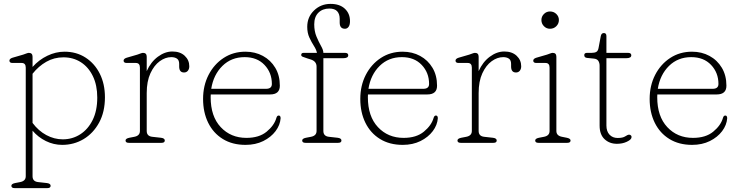

<svg xmlns="http://www.w3.org/2000/svg" viewBox="-20 -735 3810 988"><path d="M147.5 -443V-390.5Q180.5 -427.5 223.8 -448.2Q267 -469 312 -469Q373.5 -469 420.5 -438.5Q467.5 -408 493.8 -355.2Q520 -302.5 520 -234.5Q520 -159 490 -104Q460 -49 410.2 -19.2Q360.5 10.5 300 10.5Q256 10.5 216 -9.2Q176 -29 147.5 -62.5V172Q147.5 199 176.5 202L221.5 207Q240.5 209.5 240.5 221Q240.5 233 223.5 233H55.5Q38.5 233 38.5 221Q38.5 211 57.5 207L83.5 202Q112.5 196.5 112.5 172V-387Q112.5 -411 91.5 -411H44.5Q28.5 -411 28.5 -423Q28.5 -433 44.5 -438L99.5 -454Q107 -456.5 115.5 -459.8Q124 -463 128.5 -463Q147.5 -463 147.5 -443ZM306.5 -440Q258.5 -440 218.5 -417.2Q178.5 -394.5 147.5 -355.5V-102.5Q177.5 -62 218.2 -40Q259 -18 303 -18Q352.5 -18 392.8 -43.8Q433 -69.5 456.8 -117.5Q480.5 -165.5 480.5 -233Q480.5 -296.5 458 -343Q435.5 -389.5 396.2 -414.8Q357 -440 306.5 -440Z M735 -443V-369Q756 -416 792.2 -443Q828.5 -470 867 -470Q907 -470 930.5 -448Q954 -426 954 -394Q954 -380 946.8 -371Q939.5 -362 927 -362Q902 -362 902 -393V-406Q902 -425.5 890.8 -433.2Q879.5 -441 861.5 -441Q831 -441 802 -420Q773 -399 754 -357.8Q735 -316.5 735 -256V-61Q735 -34 764 -31L809 -26Q828 -23.5 828 -12Q828 0 811 0H643Q626 0 626 -12Q626 -22 645 -26L671 -31Q700 -36.5 700 -61V-387Q700 -411 679 -411H632Q616 -411 616 -423Q616 -433 632 -438L687 -454Q694.5 -456.5 703 -459.8Q711.5 -463 716 -463Q735 -463 735 -443Z M1420 -294Q1420 -249 1370 -249H1064.5Q1064 -242 1064 -235Q1064 -136 1115.8 -80.8Q1167.5 -25.5 1248 -25.5Q1313.5 -25.5 1352.2 -57.5Q1391 -89.5 1402 -127.5Q1405.5 -140.5 1414 -140.5Q1420 -140.5 1422 -136.2Q1424 -132 1424 -126.5Q1421.5 -91.5 1398 -60.2Q1374.5 -29 1334.8 -9.2Q1295 10.5 1243.5 10.5Q1175.5 10.5 1126.5 -19.8Q1077.5 -50 1051.2 -103.5Q1025 -157 1025 -226Q1025 -294.5 1053.2 -349.5Q1081.5 -404.5 1130.8 -436.8Q1180 -469 1243 -469Q1293 -469 1333 -447.2Q1373 -425.5 1396.5 -386.2Q1420 -347 1420 -294ZM1239 -441Q1170.5 -441 1124.5 -395.8Q1078.5 -350.5 1067 -278H1349Q1379 -278 1379 -303Q1379 -361 1341 -401Q1303 -441 1239 -441Z M1644 -61Q1644 -34 1673 -31L1718 -26Q1737 -23.5 1737 -12Q1737 0 1720 0H1552Q1535 0 1535 -12Q1535 -22 1554 -26L1580 -31Q1609 -36.5 1609 -61V-392Q1609 -419.5 1579 -429L1560 -435Q1546 -439.5 1538 -442.8Q1530 -446 1530 -452Q1530 -463 1542 -463H1611Q1607.5 -480 1595.2 -499Q1583 -518 1572 -541.8Q1561 -565.5 1561 -597Q1561 -647.5 1596 -681.2Q1631 -715 1681 -715Q1728 -715 1754.5 -690.2Q1781 -665.5 1781 -626Q1781 -607 1773.8 -597Q1766.5 -587 1755 -587Q1728 -587 1728 -619V-638Q1728 -663 1715.2 -677Q1702.5 -691 1674.5 -691Q1640 -691 1618.5 -669.8Q1597 -648.5 1597 -609.5Q1597 -574 1608.8 -546.2Q1620.5 -518.5 1632.2 -498Q1644 -477.5 1644 -463H1755Q1772 -463 1772 -450.5Q1772 -435.5 1746 -435.5H1644Z M2229 -294Q2229 -249 2179 -249H1873.5Q1873 -242 1873 -235Q1873 -136 1924.8 -80.8Q1976.5 -25.5 2057 -25.5Q2122.5 -25.5 2161.2 -57.5Q2200 -89.5 2211 -127.5Q2214.5 -140.5 2223 -140.5Q2229 -140.5 2231 -136.2Q2233 -132 2233 -126.5Q2230.5 -91.5 2207 -60.2Q2183.5 -29 2143.8 -9.2Q2104 10.5 2052.5 10.5Q1984.5 10.5 1935.5 -19.8Q1886.5 -50 1860.2 -103.5Q1834 -157 1834 -226Q1834 -294.5 1862.2 -349.5Q1890.5 -404.5 1939.8 -436.8Q1989 -469 2052 -469Q2102 -469 2142 -447.2Q2182 -425.5 2205.5 -386.2Q2229 -347 2229 -294ZM2048 -441Q1979.5 -441 1933.5 -395.8Q1887.5 -350.5 1876 -278H2158Q2188 -278 2188 -303Q2188 -361 2150 -401Q2112 -441 2048 -441Z M2443 -443V-369Q2464 -416 2500.2 -443Q2536.5 -470 2575 -470Q2615 -470 2638.5 -448Q2662 -426 2662 -394Q2662 -380 2654.8 -371Q2647.5 -362 2635 -362Q2610 -362 2610 -393V-406Q2610 -425.5 2598.8 -433.2Q2587.5 -441 2569.5 -441Q2539 -441 2510 -420Q2481 -399 2462 -357.8Q2443 -316.5 2443 -256V-61Q2443 -34 2472 -31L2517 -26Q2536 -23.5 2536 -12Q2536 0 2519 0H2351Q2334 0 2334 -12Q2334 -22 2353 -26L2379 -31Q2408 -36.5 2408 -61V-387Q2408 -411 2387 -411H2340Q2324 -411 2324 -423Q2324 -433 2340 -438L2395 -454Q2402.5 -456.5 2411 -459.8Q2419.5 -463 2424 -463Q2443 -463 2443 -443Z M2810 -587Q2792 -587 2779 -600.2Q2766 -613.5 2766 -632Q2766 -650 2779 -663Q2792 -676 2810 -676Q2829.5 -676 2842.8 -663Q2856 -650 2856 -632Q2856 -613.5 2842.8 -600.2Q2829.5 -587 2810 -587ZM2843 -443V-61Q2843 -36.5 2872 -31L2897 -26Q2916 -22 2916 -12Q2916 0 2899 0H2751Q2734 0 2734 -12Q2734 -22 2753 -26L2779 -31Q2808 -36.5 2808 -61V-387Q2808 -411 2787 -411H2740Q2724 -411 2724 -423Q2724 -433 2740 -438L2795 -454Q2802.5 -456.5 2811 -459.8Q2819.5 -463 2824 -463Q2843 -463 2843 -443Z M3035.5 -433.5 3000.5 -437Q2986.5 -438.5 2986.5 -451.5Q2986.5 -463 3001 -463H3024.5Q3040.5 -463 3049 -468.2Q3057.5 -473.5 3060 -488L3071.5 -549Q3074.5 -565 3087.5 -565Q3100.5 -565 3100.5 -549V-463H3211.5Q3228.5 -463 3228.5 -450.5Q3228.5 -435.5 3202.5 -435.5H3100.5V-89Q3100.5 -59 3116.5 -42Q3132.5 -25 3158.5 -25Q3185 -25 3197.5 -33.5Q3210 -42 3217.5 -42Q3223.5 -42 3227.5 -37.2Q3231.5 -32.5 3228.5 -24Q3225 -14.5 3203.8 -4.8Q3182.5 5 3154.5 5Q3116.5 5 3091 -18.8Q3065.5 -42.5 3065.5 -89V-396.5Q3065.5 -411.5 3058.8 -421.8Q3052 -432 3035.5 -433.5Z M3718 -294Q3718 -249 3668 -249H3362.5Q3362 -242 3362 -235Q3362 -136 3413.8 -80.8Q3465.5 -25.5 3546 -25.5Q3611.5 -25.5 3650.2 -57.5Q3689 -89.5 3700 -127.5Q3703.5 -140.5 3712 -140.5Q3718 -140.5 3720 -136.2Q3722 -132 3722 -126.5Q3719.5 -91.5 3696 -60.2Q3672.5 -29 3632.8 -9.2Q3593 10.5 3541.5 10.5Q3473.5 10.5 3424.5 -19.8Q3375.5 -50 3349.2 -103.5Q3323 -157 3323 -226Q3323 -294.5 3351.2 -349.5Q3379.5 -404.5 3428.8 -436.8Q3478 -469 3541 -469Q3591 -469 3631 -447.2Q3671 -425.5 3694.5 -386.2Q3718 -347 3718 -294ZM3537 -441Q3468.5 -441 3422.5 -395.8Q3376.5 -350.5 3365 -278H3647Q3677 -278 3677 -303Q3677 -361 3639 -401Q3601 -441 3537 -441Z"/></svg>

Font: Fraunces 9pt SuperSoft Thin
Style: Regular
Weight: 100
Version: Version 1.000;[b76b70a41]